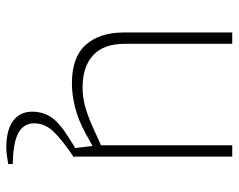

<svg xmlns="http://www.w3.org/2000/svg" viewBox="-92 -438 739 594"><g transform="rotate(90 277.0 -140.5)"><path d="M237 6Q156 6 118 -37Q80 -80 80 -154V-490H115V-158Q115 -92 150.5 -59.5Q186 -27 250 -27Q281 -27 311 -35.5Q341 -44 376 -60L429 -84V-490H464V0H438L430 -66L437 -61L390 -35Q349 -13 310.5 -3.5Q272 6 237 6ZM436 209Q382 209 353.5 188Q325 167 325 129Q325 98 340.5 72.5Q356 47 405 16L435 -3L466 -2V0Q414 35 387.5 62Q361 89 361 123Q361 155 390.5 171.5Q420 188 487 189V203Q475 205 462 207Q449 209 436 209Z"/></g></svg>

Font: REM Thin
Style: Regular
Weight: 250
Designer: Octavio Pardo
Foundry: Ashler Design
Version: Version 1.005;gftools[0.9.28]